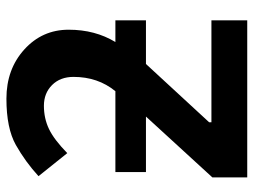

<svg xmlns="http://www.w3.org/2000/svg" viewBox="-118 -688 805 610"><g transform="rotate(-90 285.0 -382.5)"><path d="M346.2 -551.8Q346.2 -594.2 320.3 -620.1Q294.4 -646 254.4 -646Q214.4 -646 180.7 -629.9Q147 -613.8 104 -571.8L30.8 -663.1Q76.7 -705.1 129.9 -735.1Q183.1 -765.1 276.9 -765.1Q370.6 -765.1 433.3 -708.3Q496.1 -651.4 496.1 -567.4Q496.1 -483.4 457 -418.9H525.9V-321.8H387.2L202.1 -121.1V-113.8H525.9V0H26.9V-110.8L220.2 -321.8H43.9V-418.9H300.8Q346.2 -474.6 346.2 -551.8Z"/></g></svg>

Font: NotoSans-Bold
Style: Bold
Weight: 700
Designer: Monotype Design team
Foundry: Monotype Imaging Inc.
Version: Version 1.04